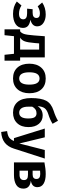

<svg xmlns="http://www.w3.org/2000/svg" viewBox="1122 -1919 1017 3301"><g transform="rotate(90 1630.5 -268.5)"><path d="M230 -546Q316 -546 374.5 -506.5Q433 -467 433 -400Q433 -311 319 -283Q390 -272 425 -241.5Q460 -211 460 -154Q460 -71 393.5 -27.5Q327 16 219 16Q92 16 6 -49L74 -129Q140 -87 214 -87Q312 -87 312 -160Q312 -226 209 -226H129L138 -321H198Q289 -321 289 -387Q289 -446 210 -446Q148 -446 89 -408L23 -485Q110 -546 230 -546Z M967 -106H1023V162H922L905 0H602L585 162H484V-106H518Q547 -126 563 -171.5Q579 -217 589 -346L603 -530H967ZM833 -106V-433H726L720 -360Q710 -237 690.5 -185Q671 -133 627 -106Z M1583 -265Q1583 -138 1515 -61Q1447 16 1329 16Q1210 16 1142.5 -58.5Q1075 -133 1075 -265Q1075 -393 1143 -469.5Q1211 -546 1330 -546Q1449 -546 1516 -471.5Q1583 -397 1583 -265ZM1330 -440Q1223 -440 1223 -265Q1223 -90 1329 -90Q1435 -90 1435 -265Q1435 -440 1330 -440Z M1966 -494Q2053 -494 2109 -428.5Q2165 -363 2165 -249Q2165 -126 2097.5 -55Q2030 16 1917 16Q1801 16 1733.5 -61.5Q1666 -139 1666 -296Q1666 -467 1712 -554Q1758 -641 1882 -681Q1983 -713 2056 -757L2108 -664Q2040 -620 1939 -589Q1872 -567 1842.5 -530Q1813 -493 1804 -407Q1862 -494 1966 -494ZM1916 -90Q2017 -90 2017 -244Q2017 -324 1995 -356Q1973 -388 1928 -388Q1853 -388 1814 -314V-247Q1814 -169 1841 -129.5Q1868 -90 1916 -90Z M2706 -530 2535 1Q2503 102 2434.5 157Q2366 212 2249 220L2234 118Q2310 108 2345.5 82Q2381 56 2404 0H2355L2190 -530H2341L2447 -92L2559 -530Z M3087 -290Q3223 -275 3223 -162Q3223 -80 3160 -40Q3097 0 2989 0H2772V-524Q2884 -546 2973 -546Q3078 -546 3138 -509.5Q3198 -473 3198 -402Q3198 -310 3087 -290ZM2971 -452Q2946 -452 2914 -449V-321H2981Q3057 -321 3057 -387Q3057 -452 2971 -452ZM2985 -96Q3076 -96 3076 -172Q3076 -207 3055 -224Q3034 -241 2986 -241H2914V-96Z"/></g></svg>

Font: Fira Sans SemiBold
Style: Regular
Weight: 600
Designer: bBox Type GmbH & Carrois Corporate GbR & Edenspiekermann AG
Foundry: bBox Type GmbH & Carrois Corporate GbR & Edenspiekermann AG
Version: Version 4.301;PS 004.301;hotconv 1.0.88;makeotf.lib2.5.64775